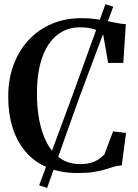

<svg xmlns="http://www.w3.org/2000/svg" viewBox="-20 -842 682 946"><path d="M173 71 339 -377 499.5 -821.5 538 -809 371.5 -363.5 212 84ZM363.5 10.5Q278.5 10.5 214.2 -16.5Q150 -43.5 107 -93.5Q64 -143.5 42.2 -212.5Q20.5 -281.5 20.5 -365Q20.5 -452.5 47.2 -523.8Q74 -595 122.2 -646Q170.5 -697 236 -724.8Q301.5 -752.5 379.5 -752.5Q419 -752.5 450.5 -748.2Q482 -744 508 -738.5Q534 -733 556.5 -728.5Q579 -724 600 -723L587.5 -532H513L488.5 -670.5Q482 -680 467 -688.2Q452 -696.5 428.8 -702Q405.5 -707.5 374 -707.5Q310 -707.5 262.2 -670Q214.5 -632.5 188.2 -559.5Q162 -486.5 162 -379Q162 -310 174 -247.8Q186 -185.5 211.5 -137.2Q237 -89 277.8 -61.2Q318.5 -33.5 375.5 -33.5Q408.5 -33.5 431.5 -41Q454.5 -48.5 469.8 -59.8Q485 -71 495 -82L537 -194.5L601 -187L580 -27Q559 -26 540 -20.2Q521 -14.5 498.2 -7.2Q475.5 0 443.2 5.2Q411 10.5 363.5 10.5Z"/></svg>

Font: Merriweather 72pt SemiBold
Style: Regular
Weight: 600
Version: Version 2.100